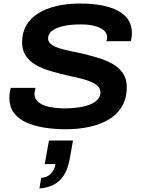

<svg xmlns="http://www.w3.org/2000/svg" viewBox="-20 -719 799 1086"><path d="M355 12Q287 12 228.5 2.5Q170 -7 126 -27.5Q82 -48 57.5 -82Q33 -116 33 -166Q33 -179 35 -194.5Q37 -210 41 -222H181Q180 -216 177.5 -206Q175 -196 175 -188Q175 -161 196 -142.5Q217 -124 256.5 -115Q296 -106 349 -106Q390 -106 426 -111.5Q462 -117 489.5 -128Q517 -139 532.5 -156.5Q548 -174 548 -197Q548 -219 531 -234Q514 -249 486.5 -259.5Q459 -270 424.5 -278Q390 -286 354 -294Q310 -304 266 -317Q222 -330 185 -350.5Q148 -371 126.5 -402.5Q105 -434 105 -480Q105 -534 128.5 -575Q152 -616 196 -643.5Q240 -671 300 -685Q360 -699 432 -699Q502 -699 556.5 -688.5Q611 -678 648.5 -657.5Q686 -637 706 -606Q726 -575 726 -535Q726 -527 725 -515.5Q724 -504 721 -486H582Q585 -495 585.5 -500.5Q586 -506 586 -508Q586 -541 545.5 -561Q505 -581 439 -581Q377 -581 335.5 -571Q294 -561 273 -543.5Q252 -526 252 -502Q252 -482 268.5 -469Q285 -456 313 -447Q341 -438 376.5 -430.5Q412 -423 450 -415Q494 -404 537.5 -391Q581 -378 617.5 -357Q654 -336 675.5 -304Q697 -272 697 -226Q697 -161 669 -115.5Q641 -70 593 -42Q545 -14 483.5 -1Q422 12 355 12ZM203 347 213 287Q247 285 268 263Q289 241 294 209H233L257 76H393L373 187Q363 240 340 274.5Q317 309 282 326.5Q247 344 203 347Z"/></svg>

Font: Archivo SemiExpanded SemiBold
Style: Italic
Weight: 600
Width: 6
Italic angle: -10°
Designer: Hector Gatti
Foundry: Omnibus-Type
Version: Version 2.001